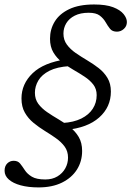

<svg xmlns="http://www.w3.org/2000/svg" viewBox="-36 -700 586 858"><path d="M274 -404.5Q219 -401 185 -383.8Q151 -366.5 135.5 -340.5Q120 -314.5 120 -285.5Q120 -256.5 135.2 -236Q150.5 -215.5 174.5 -199Q198.5 -182.5 225.5 -166.8Q252.5 -151 276.5 -132.2Q300.5 -113.5 315.8 -87.8Q331 -62 331 -25.5Q331 21 307.8 57.8Q284.5 94.5 241 116Q197.5 137.5 136 137.5Q90.5 137.5 56.5 128.2Q22.5 119 3.5 102.2Q-15.5 85.5 -15.5 63Q-15.5 42 -3.5 30.2Q8.5 18.5 25 18.5Q44 18.5 54 31Q64 43.5 74.8 60.2Q85.5 77 106.2 89.5Q127 102 166.5 102Q198 102 220.8 88.2Q243.5 74.5 255.8 52.2Q268 30 268 4.5Q268 -24 253 -44.8Q238 -65.5 214.2 -82.2Q190.5 -99 164 -115.2Q137.5 -131.5 113.8 -151Q90 -170.5 75 -196.8Q60 -223 60 -260Q60 -325 109.8 -372.8Q159.5 -420.5 260 -435ZM396 -275Q396 -302.5 381 -322Q366 -341.5 342.2 -357.2Q318.5 -373 291.8 -388.2Q265 -403.5 241.2 -422Q217.5 -440.5 202.5 -465.8Q187.5 -491 187.5 -527Q187.5 -569.5 208.8 -604Q230 -638.5 273.5 -659.2Q317 -680 384.5 -680Q437.5 -680 469.5 -667.8Q501.5 -655.5 516.2 -637.2Q531 -619 531 -601.5Q531 -583 517.5 -570.8Q504 -558.5 486.5 -558.5Q466 -558.5 455.8 -571.2Q445.5 -584 436 -600.8Q426.5 -617.5 410 -630.2Q393.5 -643 360.5 -643Q323.5 -643 298.2 -630.2Q273 -617.5 260.2 -596.2Q247.5 -575 247.5 -550Q247.5 -521.5 262.8 -500.8Q278 -480 302.2 -463.2Q326.5 -446.5 353.5 -430.5Q380.5 -414.5 404.8 -395.8Q429 -377 444.2 -351.8Q459.5 -326.5 459.5 -291Q459.5 -221.5 407.2 -175Q355 -128.5 258.5 -119.5L244.5 -150.5Q293.5 -153.5 327.2 -170.2Q361 -187 378.5 -214Q396 -241 396 -275Z"/></svg>

Font: Newsreader Text
Style: Italic
Weight: 400
Italic angle: -17°
Designer: Hugues Gentile
Foundry: Production Type
Version: Version 1.001